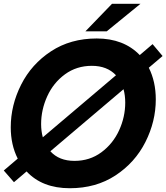

<svg xmlns="http://www.w3.org/2000/svg" viewBox="-26 -982 882 1018"><path d="M836 -685 763 -623Q800 -549 800 -455Q800 -338 745 -229Q690 -120 586.5 -52Q483 16 344 16Q198 16 115 -73L48 -16L-6 -78L68 -141Q31 -214 31 -307Q31 -424 86 -533Q141 -642 244.5 -710Q348 -778 487 -778Q630 -778 715 -690L783 -748ZM201 -254 589 -583Q542 -633 461 -633Q380 -633 318.5 -588Q257 -543 224.5 -471.5Q192 -400 192 -324Q192 -287 201 -254ZM629 -509 241 -180Q287 -129 369 -129Q450 -129 511.5 -174.5Q573 -220 605.5 -291Q638 -362 638 -438Q638 -476 629 -509ZM540 -816H427L568 -962H719Z"/></svg>

Font: Open Sauce Sans ExBold Italic
Style: Regular
Weight: 800
Italic angle: -10°
Designer: Alfredo Marco Pradil
Foundry: Creative Sauce Fz LLC
Version: Version 1.477